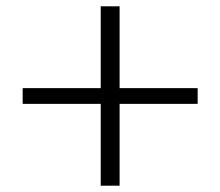

<svg xmlns="http://www.w3.org/2000/svg" viewBox="-20 -590 700 610"><path d="M300 -260H52V-310H300V-570H360V-310H608V-260H360V0H300Z"/></svg>

Font: Fahkwang ExtraLight
Style: Regular
Weight: 275
Designer: Suppakit Chalermlarp | Katatrad Co.,Ltd.
Foundry: Cadson Demak Co.,Ltd.
Version: Version 1.000; ttfautohint (v1.6)